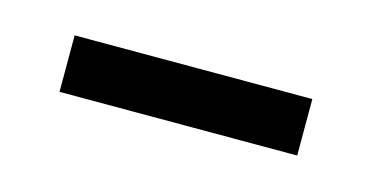

<svg xmlns="http://www.w3.org/2000/svg" viewBox="-26 -357 338 174"><g transform="rotate(15 142.5 -270.5)"><path d="M31 -244H254V-297H31Z"/></g></svg>

Font: Noto Sans Hebrew Condensed Light
Style: Regular
Weight: 300
Width: 3
Designer: Monotype Design Team
Foundry: Monotype Imaging Inc.
Version: Version 2.004